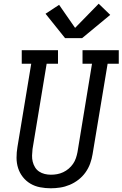

<svg xmlns="http://www.w3.org/2000/svg" viewBox="-20 -1005 659 1033"><path d="M253 8Q224 8 195.5 2.5Q167 -3 143.5 -17Q120 -31 103 -52.5Q86 -74 77.5 -100.5Q69 -127 69 -156.5Q69 -186 74 -215L148 -662H97V-735H292V-662H231L155 -203Q153 -186 152.5 -168.5Q152 -151 156 -135Q160 -119 168.5 -105Q177 -91 190.5 -82Q204 -73 220.5 -69Q237 -65 254 -65Q271 -65 287.5 -68Q304 -71 320 -78.5Q336 -86 349.5 -97.5Q363 -109 373 -123.5Q383 -138 388.5 -154.5Q394 -171 397 -187L475 -662H424V-735H619V-662H559L478 -175Q474 -150 465 -125Q456 -100 440 -77.5Q424 -55 402 -38Q380 -21 355 -10.5Q330 0 304 4Q278 8 253 8ZM422 -800H330L225 -931L298 -979L384 -855L511 -985L573 -925Z"/></svg>

Font: Iosevka Curly Slab ExObl
Style: Regular
Weight: 400
Width: 7
Italic angle: -9°
Monospace: yes
Designer: Belleve Invis
Foundry: Belleve Invis
Version: Version 11.1.0; ttfautohint (v1.8.3)